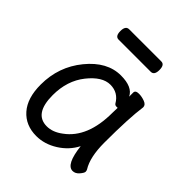

<svg xmlns="http://www.w3.org/2000/svg" viewBox="-195 -813 964 964"><g transform="rotate(45 287.5 -330.5)"><path d="M219.7 -47.9Q261.7 -47.9 302.7 -79.1Q404.8 -152.8 404.8 -330.1L405.8 -365.2H397Q387.7 -365.2 382.8 -372.1Q354 -421.9 297.9 -421.9Q240.7 -421.9 185.3 -352.1Q129.9 -282.2 129.9 -180.2Q129.9 -47.9 219.7 -47.9ZM216.8 23.9Q140.6 23.9 95.2 -27.6Q49.8 -79.1 49.8 -174.8Q49.8 -301.8 127.7 -397Q205.6 -492.2 302.7 -492.2Q384.8 -492.2 406.7 -445.8V-475.1Q406.7 -491.2 431.6 -491.2Q451.7 -491.2 473.1 -483.2Q494.6 -475.1 494.6 -458Q481.9 -368.2 481.9 -194.8Q481.9 -91.8 515.6 -38.1Q519 -32.2 519 -24.9Q519 -16.1 503.9 1.5Q488.8 19 469.7 19Q423.8 19 410.6 -98.1Q382.8 -43.9 328.9 -10Q274.9 23.9 216.8 23.9ZM395 -610.8H167Q142.6 -610.8 142.6 -647.9Q142.6 -685.1 168 -685.1H396Q419.9 -685.1 419.9 -647.9Q419.9 -610.8 395 -610.8Z"/></g></svg>

Font: LXGW WenKai GB Screen
Style: Regular
Weight: 400
Designer: LXGW / Fontworks Inc.
Foundry: LXGW / Fontworks Inc.
Version: Version 1.321;February 19, 2024;FontCreator 14.0.0.2901 64-b